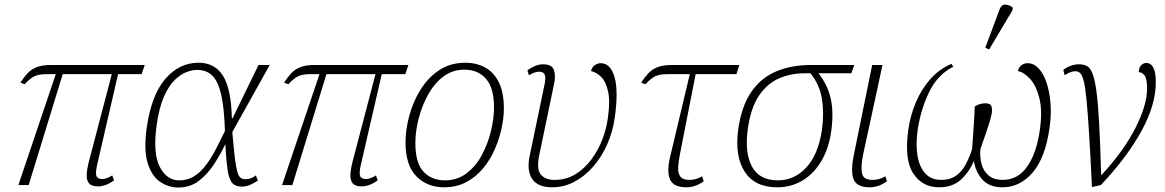

<svg xmlns="http://www.w3.org/2000/svg" viewBox="-20 -826 5199 857"><path d="M62 0 229 -495H189Q152 -495 132.5 -485Q113 -475 90 -450L71 -457Q87 -482 103.5 -499.5Q120 -517 144.5 -526.5Q169 -536 209 -536H626L612 -495H507L414 -92Q405 -53 410.5 -40Q416 -27 436 -27Q448 -27 460 -32Q472 -37 481 -43L489 -21Q468 -6 450.5 0Q433 6 419 6Q388 6 377 -8Q366 -22 367 -46Q368 -70 375 -98L479 -495H260L108 0Z M776 11Q732 11 694.5 -14.5Q657 -40 639 -98.5Q621 -157 635 -257Q656 -402 718 -474Q780 -546 866 -546Q939 -546 975.5 -487.5Q1012 -429 1015 -298H1018L1134 -536H1184L1017 -237Q1023 -166 1028 -124Q1033 -82 1039 -60.5Q1045 -39 1054 -32.5Q1063 -26 1077 -26Q1100 -26 1122 -43L1131 -20Q1118 -11 1099 -2Q1080 7 1059 7Q1033 7 1018.5 -7Q1004 -21 997 -61.5Q990 -102 986 -181H985Q963 -135 934 -91Q905 -47 866.5 -18Q828 11 776 11ZM780 -21Q819 -21 848.5 -40.5Q878 -60 901.5 -92Q925 -124 945 -163Q965 -202 984 -241Q981 -343 967.5 -402.5Q954 -462 928 -488Q902 -514 860 -514Q839 -514 813 -504.5Q787 -495 760 -469Q733 -443 711.5 -394Q690 -345 679 -266Q662 -142 693 -81.5Q724 -21 780 -21Z M1239 0 1406 -495H1366Q1329 -495 1309.5 -485Q1290 -475 1267 -450L1248 -457Q1264 -482 1280.5 -499.5Q1297 -517 1321.5 -526.5Q1346 -536 1386 -536H1803L1789 -495H1684L1591 -92Q1582 -53 1587.5 -40Q1593 -27 1613 -27Q1625 -27 1637 -32Q1649 -37 1658 -43L1666 -21Q1645 -6 1627.5 0Q1610 6 1596 6Q1565 6 1554 -8Q1543 -22 1544 -46Q1545 -70 1552 -98L1656 -495H1437L1285 0Z M1962 10Q1887 10 1838.5 -39Q1790 -88 1790 -191Q1790 -246 1806.5 -308Q1823 -370 1856 -424Q1889 -478 1939 -512Q1989 -546 2058 -546Q2105 -546 2144 -525.5Q2183 -505 2206 -460Q2229 -415 2229 -342Q2229 -300 2218.5 -252Q2208 -204 2187.5 -157.5Q2167 -111 2135 -73Q2103 -35 2060 -12.5Q2017 10 1962 10ZM1966 -21Q2021 -21 2062.5 -52.5Q2104 -84 2131 -134.5Q2158 -185 2171.5 -241.5Q2185 -298 2185 -347Q2185 -433 2149.5 -474Q2114 -515 2053 -515Q1999 -515 1958.5 -484Q1918 -453 1890.5 -403Q1863 -353 1848.5 -296Q1834 -239 1834 -188Q1834 -98 1870.5 -59.5Q1907 -21 1966 -21Z M2445 10Q2379 10 2354.5 -28.5Q2330 -67 2345 -134L2411 -451Q2417 -481 2411 -493.5Q2405 -506 2386 -506Q2367 -506 2341 -490L2334 -512Q2350 -524 2368 -531.5Q2386 -539 2404 -539Q2444 -539 2452.5 -513.5Q2461 -488 2453 -451L2387 -134Q2374 -72 2393.5 -47.5Q2413 -23 2455 -23Q2507 -23 2548 -48Q2589 -73 2619.5 -114Q2650 -155 2668.5 -203.5Q2687 -252 2693 -298Q2704 -372 2694.5 -416.5Q2685 -461 2664 -482Q2643 -503 2618 -509Q2623 -528 2636 -536Q2649 -544 2661 -544Q2705 -544 2723 -482Q2741 -420 2724 -301Q2715 -237 2690 -181Q2665 -125 2627.5 -82Q2590 -39 2543.5 -14.5Q2497 10 2445 10Z M3044 10Q2985 10 2970 -26.5Q2955 -63 2973 -134L3059 -495H2960Q2923 -495 2903.5 -485Q2884 -475 2861 -450L2842 -457Q2858 -482 2874.5 -499.5Q2891 -517 2915.5 -526.5Q2940 -536 2980 -536H3280L3267 -495H3085L3015 -138Q3008 -104 3007 -78Q3006 -52 3017 -37.5Q3028 -23 3056 -23Q3071 -23 3084.5 -26.5Q3098 -30 3114 -39L3121 -17Q3084 10 3044 10Z M3449 10Q3349 10 3304 -59.5Q3259 -129 3275 -248Q3290 -353 3333.5 -416Q3377 -479 3445 -507.5Q3513 -536 3600 -536H3793L3780 -499H3633Q3674 -448 3688 -386Q3702 -324 3690 -239Q3680 -166 3647.5 -109.5Q3615 -53 3564 -21.5Q3513 10 3449 10ZM3452 -21Q3526 -21 3579.5 -79Q3633 -137 3649 -248Q3659 -321 3648.5 -385.5Q3638 -450 3597 -499H3572Q3509 -499 3456 -475.5Q3403 -452 3367 -398Q3331 -344 3318 -251Q3303 -146 3336 -83.5Q3369 -21 3452 -21Z M3862 10Q3803 10 3789.5 -27Q3776 -64 3792 -139L3873 -536H3919L3833 -138Q3822 -87 3827 -55Q3832 -23 3874 -23Q3889 -23 3902.5 -26.5Q3916 -30 3932 -39L3939 -17Q3902 10 3862 10Z M4034 -245Q4043 -311 4068.5 -370.5Q4094 -430 4134 -474.5Q4174 -519 4227 -541L4235 -528Q4166 -494 4128 -416.5Q4090 -339 4076 -246Q4062 -141 4090 -82Q4118 -23 4180 -23Q4221 -23 4247.5 -42Q4274 -61 4290.5 -92Q4307 -123 4319 -160Q4322 -202 4325.5 -251.5Q4329 -301 4331 -351Q4354 -365 4378 -365Q4401 -365 4405.5 -351Q4410 -337 4406 -316Q4400 -289 4389.5 -257.5Q4379 -226 4369.5 -199Q4360 -172 4356 -160Q4353 -124 4361.5 -93Q4370 -62 4393 -42.5Q4416 -23 4456 -23Q4523 -23 4565 -82.5Q4607 -142 4622 -250Q4633 -332 4619.5 -387Q4606 -442 4579 -472.5Q4552 -503 4523 -509Q4527 -525 4539 -534.5Q4551 -544 4567 -544Q4594 -544 4616 -520.5Q4638 -497 4651.5 -456.5Q4665 -416 4669 -364.5Q4673 -313 4665 -257Q4646 -121 4589 -55.5Q4532 10 4455 10Q4396 10 4365 -24.5Q4334 -59 4327 -108Q4307 -59 4269.5 -24.5Q4232 10 4172 10Q4097 10 4056.5 -51.5Q4016 -113 4034 -245ZM4395 -605 4378 -613 4442 -785Q4451 -807 4468.5 -805.5Q4486 -804 4501 -792L4499 -780Z M4726 -514Q4740 -525 4758.5 -532Q4777 -539 4796 -539Q4816 -539 4830.5 -532Q4845 -525 4855.5 -500Q4866 -475 4873.5 -422Q4881 -369 4886 -277.5Q4891 -186 4895 -46H4898Q4998 -155 5049 -256.5Q5100 -358 5100 -431Q5100 -475 5088.5 -489.5Q5077 -504 5063 -504Q5063 -524 5073.5 -534.5Q5084 -545 5096 -545Q5139 -545 5139 -459Q5139 -359 5076 -243Q5013 -127 4894 0L4854 9Q4847 -137 4841 -232Q4835 -327 4829.5 -383Q4824 -439 4817 -465.5Q4810 -492 4801 -500Q4792 -508 4780 -508Q4767 -508 4755.5 -503Q4744 -498 4732 -490Z"/></svg>

Font: Noto Serif ExtraLight
Style: Italic
Weight: 200
Italic angle: -12°
Designer: Monotype Design Team
Foundry: Monotype Imaging Inc.
Version: Version 2.014; ttfautohint (v1.8.4.7-5d5b)